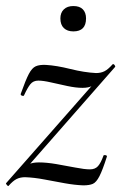

<svg xmlns="http://www.w3.org/2000/svg" viewBox="-27 -609 402 636"><path d="M1 7Q-1 8 -4.5 3.5Q-8 -1 -7 -2L308 -360L302 -349Q289 -331 278 -324.5Q267 -318 246 -318Q225 -318 196.5 -324Q168 -330 142 -336Q116 -342 100 -342Q83 -342 73.5 -330Q64 -318 53 -294Q52 -290 46 -292Q40 -294 42 -299Q58 -344 68.5 -364Q79 -384 91.5 -389.5Q104 -395 125 -394Q160 -392 206 -380.5Q252 -369 291 -367Q307 -367 319 -373Q331 -379 346 -396Q349 -398 352.5 -393.5Q356 -389 354 -387L40 -29L44 -41Q57 -59 69 -65Q81 -71 102 -71Q127 -71 159.5 -65.5Q192 -60 222.5 -54Q253 -48 271 -48Q288 -48 297.5 -58.5Q307 -69 316 -94Q317 -96 322.5 -95Q328 -94 327 -90Q313 -46 302.5 -25.5Q292 -5 280.5 0Q269 5 249 5Q221 4 187.5 -2Q154 -8 120 -14.5Q86 -21 56 -22Q40 -22 28 -16Q16 -10 1 7ZM216 -505Q196 -505 184.5 -516Q173 -527 173 -548Q173 -567 184.5 -578Q196 -589 216 -589Q237 -589 247.5 -578Q258 -567 258 -548Q258 -505 216 -505Z"/></svg>

Font: Cormorant
Style: Italic
Weight: 400
Italic angle: -10°
Designer: Christian Thalmann (Catharsis Fonts)
Foundry: Catharsis Fonts
Version: Version 4.000